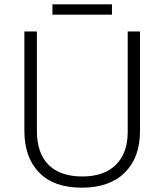

<svg xmlns="http://www.w3.org/2000/svg" viewBox="-20 -926 762 890"><path d="M629 -318Q629 -196 558.5 -126Q488 -56 359 -56Q230 -56 161.5 -126Q93 -196 93 -320V-780H151V-320Q151 -216 205 -162Q259 -108 362 -108Q463 -108 517.5 -162.5Q572 -217 572 -314V-780H629ZM499 -906V-858H223V-906Z"/></svg>

Font: Noto Sans Malayalam UI Light
Style: Regular
Weight: 300
Designer: Jelle Bosma - Monotype Design Team
Foundry: Monotype Imaging Inc.
Version: Version 2.104; ttfautohint (v1.8.4.7-5d5b)